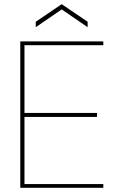

<svg xmlns="http://www.w3.org/2000/svg" viewBox="-20 -898 571 918"><path d="M77 0V-700H474V-682H97V-358H444V-339H97V-18H474V0ZM151 -768V-794L275 -878L399 -794V-768L275 -853Z"/></svg>

Font: DM Sans Thin
Style: Regular
Weight: 100
Designer: Colophon Foundry, Jonny Pinhorn
Foundry: Colophon Foundry
Version: Version 4.004; ttfautohint (v1.8.4.7-5d5b)